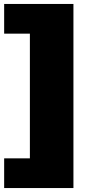

<svg xmlns="http://www.w3.org/2000/svg" viewBox="-20 -770 452 970"><path d="M351 180H1V30H131V-600H1V-750H351Z"/></svg>

Font: Metropolitano Black
Style: Regular
Weight: 900
Designer: Fonts by Alex Slobzheninov & Chris M. Simpson / Changes by Cristiano Sobral
Foundry: Fonts by Alex Slobzheninov & Chris M. Simpson / Changes by Cristiano Sobral
Version: Version 1.00;August 30, 2020;FontCreator 13.0.0.2681 64-bit